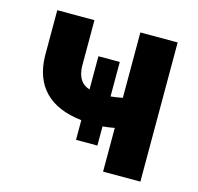

<svg xmlns="http://www.w3.org/2000/svg" viewBox="-83 -616 727 704"><g transform="rotate(15 280.0 -264.0)"><path d="M507.8 0H366.2V-166Q347.7 -162.1 321.3 -159.7V-86.9H240.2V-161.6Q147.9 -171.9 100.3 -220.7Q52.7 -269.5 50.8 -354.5V-528.3H191.9V-354Q193.8 -291.5 240.2 -278.3V-404.3H321.3V-273.4Q343.8 -275.4 366.2 -280.3V-528.3H507.8Z"/></g></svg>

Font: Roboto
Style: Bold
Weight: 700
Designer: Google
Version: Version 2.134; 2016; ttfautohint (v1.6)